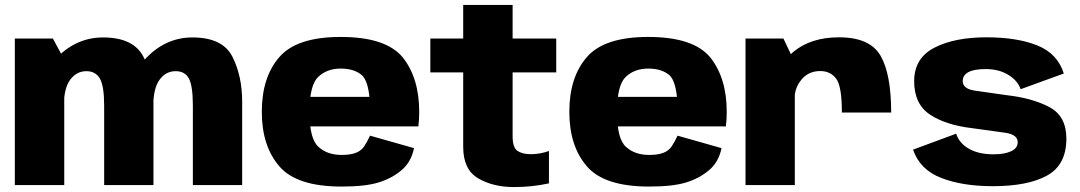

<svg xmlns="http://www.w3.org/2000/svg" viewBox="-20 -749 4371 777"><path d="M40 0H240V-508L194 -593H40ZM401.5 0H601V-338.5Q601 -441 560.5 -519.2Q520 -597.5 397 -597.5Q292 -597.5 212.2 -518.2Q132.5 -439 132.5 -355.5L238 -315Q238 -391 263.8 -426Q289.5 -461 329.5 -461Q367 -461 384.2 -431Q401.5 -401 401.5 -321.5ZM760.5 0H960V-338.5Q960 -440.5 920.8 -519Q881.5 -597.5 758.5 -597.5Q653.5 -597.5 573.8 -516.8Q494 -436 494 -355.5L600 -315Q600 -391 625.5 -426Q651 -461 691 -461Q728.5 -461 744.5 -431Q760.5 -401 760.5 -321.5Z M1362.5 6V-122Q1304 -122 1268.5 -155Q1232.5 -187 1232.5 -296Q1232.5 -404.5 1268 -438Q1303.5 -471.5 1359 -471.5Q1416 -471.5 1447.5 -442Q1468.5 -418.5 1475 -357H1215.5V-237.5H1673Q1676.5 -263.5 1676.5 -296Q1676.5 -433 1610 -516.5Q1542 -599.5 1358.5 -599.5Q1181 -599.5 1110.5 -518Q1039.5 -436.5 1039.5 -296.5Q1039.5 -158 1110.5 -76Q1180.5 6 1362.5 6ZM1362.5 -122V6Q1458 6 1511.5 -10.5Q1564.5 -26.5 1604 -59.5Q1643.5 -92 1655.5 -149.5L1477.5 -200Q1465.5 -174 1453 -155.5Q1440 -137.5 1418.5 -130Q1397 -122 1362.5 -122Z M2060 8Q2134 8 2201.5 -7V-138Q2165.5 -125 2128.5 -125Q2093.5 -125 2074 -138.5Q2054.5 -152 2054.5 -197V-456H2231V-593H2054.5V-729H1854.5V-593H1721.5V-456H1854.5V-154.5Q1854.5 -63 1914.8 -27.5Q1975 8 2060 8Z M2607 6V-122Q2548.5 -122 2513 -155Q2477 -187 2477 -296Q2477 -404.5 2512.5 -438Q2548 -471.5 2603.5 -471.5Q2660.5 -471.5 2692 -442Q2713 -418.5 2719.5 -357H2460V-237.5H2917.5Q2921 -263.5 2921 -296Q2921 -433 2854.5 -516.5Q2786.5 -599.5 2603 -599.5Q2425.5 -599.5 2355 -518Q2284 -436.5 2284 -296.5Q2284 -158 2355 -76Q2425 6 2607 6ZM2607 -122V6Q2702.5 6 2756 -10.5Q2809 -26.5 2848.5 -59.5Q2888 -92 2900 -149.5L2722 -200Q2710 -174 2697.5 -155.5Q2684.5 -137.5 2663 -130Q2641.5 -122 2607 -122Z M3387 -293.5H3586.5Q3586.5 -449 3543.5 -523.5Q3500.5 -598 3375.5 -598Q3261.5 -598 3190.5 -539Q3119.5 -480 3119.5 -392.5L3195.5 -349.5Q3195.5 -393.5 3224 -427.5Q3252.5 -461.5 3299.5 -461.5Q3340 -461.5 3363.5 -431.2Q3387 -401 3387 -293.5ZM2997 0H3196.5V-496L3150.5 -593H2997Z M3997.5 4.5Q4139 4.5 4217.2 -38.5Q4295.5 -81.5 4295.5 -188.5Q4295.5 -279.5 4226 -316Q4156.5 -352.5 4052.5 -364Q3974.5 -375 3925.2 -382.2Q3876 -389.5 3876 -421Q3876 -444.5 3898.8 -457Q3921.5 -469.5 3969.5 -469.5Q4021.5 -469.5 4059.8 -446.5Q4098 -423.5 4110.5 -388L4285 -451.5Q4260 -532 4178.2 -565Q4096.5 -598 3972 -598Q3842.5 -598 3761 -555.8Q3679.5 -513.5 3679.5 -420.5Q3679.5 -328 3743.2 -285.5Q3807 -243 3913 -230.5Q3994.5 -219 4046.5 -212Q4098.5 -205 4098.5 -173.5Q4098.5 -149.5 4072 -137Q4045.5 -124.5 4000.5 -124.5Q3941 -124.5 3901.5 -146.8Q3862 -169 3849.5 -208L3675 -143.5Q3702.5 -62.5 3788.8 -29Q3875 4.5 3997.5 4.5Z"/></svg>

Font: Anybody Thin ExtraBold
Style: Regular
Weight: 800
Version: Version 1.113;gftools[0.9.25]